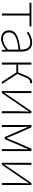

<svg xmlns="http://www.w3.org/2000/svg" viewBox="1396 -1976 593 3425"><g transform="rotate(90 1692.5 -263.5)"><path d="M29 -494H222V0H257V-494H451V-527H29Z M673 13C743 13 809 -26 863 -70H866L871 0H901V-341C901 -448 863 -540 740 -540C653 -540 581 -496 547 -472L565 -444C599 -470 662 -507 737 -507C846 -507 868 -414 865 -329C628 -302 521 -247 521 -130C521 -30 591 13 673 13ZM676 -20C612 -20 558 -50 558 -131C558 -220 636 -273 865 -298V-109C796 -50 740 -20 676 -20Z M1096 -527V0H1132V-259H1273L1440 0H1479L1300 -277L1358 -415C1388 -491 1411 -502 1441 -502C1449 -502 1451 -502 1456 -500L1466 -536C1462 -538 1452 -540 1443 -540C1401 -540 1367 -520 1328 -426L1272 -291H1132V-527Z M1604 -527V0H1640L1888 -363L1964 -478H1970C1967 -407 1964 -336 1964 -277V0H2000V-527H1964L1716 -164C1694 -131 1662 -82 1640 -49H1635C1637 -120 1640 -191 1640 -249V-527Z M2210 -527V0H2246V-318C2246 -357 2242 -412 2240 -463H2245C2260 -425 2275 -392 2291 -357L2424 -53H2462L2593 -357C2609 -392 2624 -425 2640 -463H2644C2642 -412 2640 -357 2640 -318V0H2675V-527H2632L2501 -227C2486 -182 2465 -136 2445 -90H2440C2423 -136 2403 -182 2385 -227L2252 -527Z M2884 -527V0H2920L3168 -363L3244 -478H3250C3247 -407 3244 -336 3244 -277V0H3280V-527H3244L2996 -164C2974 -131 2942 -82 2920 -49H2915C2917 -120 2920 -191 2920 -249V-527Z"/></g></svg>

Font: Kinto Sans Thin
Style: Regular
Weight: 100
Designer: Authors: Ryoko NISHIZUKA  (kana & ideographs); Paul D. Hunt (Latin, Greek & Cyrillic); Wenlong ZHANG  (bopomofo); Sandol
Foundry: Adobe Systems Incorporated, ookami Inc.
Version: Version 0.001